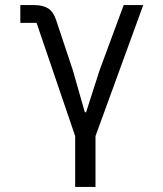

<svg xmlns="http://www.w3.org/2000/svg" viewBox="-20 -536 640 756"><path d="M276 0 124 -446H60V-516H115Q149 -516 169.5 -503Q190 -490 201 -457L267 -259L314 -94H319L372 -259L467 -516H544L356 0V200H276Z"/></svg>

Font: iA Writer Quattro V
Style: Regular
Weight: 400
Designer: Mike Abbink, Paul van der Laan, Pieter van Rosmalen, Oliver Reichenstein
Foundry: Information Architects Inc.
Version: Version 2.000